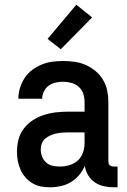

<svg xmlns="http://www.w3.org/2000/svg" viewBox="-20 -787 540 815"><path d="M193 8Q173 8 154 4.5Q135 1 118 -9Q101 -19 88 -34Q75 -49 67 -67Q59 -85 55.5 -104Q52 -123 52 -143Q52 -169 58.5 -194.5Q65 -220 81 -241Q97 -262 119 -276.5Q141 -291 166 -299Q191 -307 217 -310Q243 -313 269 -313H339V-354Q339 -372 333.5 -389Q328 -406 314.5 -418Q301 -430 283.5 -435Q266 -440 249 -440Q232 -440 216 -436.5Q200 -433 187 -423.5Q174 -414 166.5 -399Q159 -384 159 -368H58Q58 -391 65 -414Q72 -437 85 -456.5Q98 -476 116.5 -490Q135 -504 157 -513Q179 -522 202 -525Q225 -528 249 -528Q273 -528 297.5 -524.5Q322 -521 344.5 -511Q367 -501 386 -485Q405 -469 417.5 -448Q430 -427 435 -402.5Q440 -378 440 -354V-103Q440 -98 441 -93.5Q442 -89 445.5 -86Q449 -83 453.5 -81.5Q458 -80 463 -80H479V8H463Q442 8 421 3.5Q400 -1 382.5 -13Q365 -25 354 -43.5Q343 -62 340 -83Q331 -62 316 -44Q301 -26 281 -14Q261 -2 238.5 3Q216 8 193 8ZM233 -80Q254 -80 274.5 -86Q295 -92 310 -105.5Q325 -119 332 -139Q339 -159 339 -180V-225H269Q256 -225 243 -224Q230 -223 217.5 -220Q205 -217 193.5 -212Q182 -207 172 -198.5Q162 -190 157.5 -178Q153 -166 153 -153Q153 -137 158.5 -122.5Q164 -108 175.5 -97.5Q187 -87 202.5 -83.5Q218 -80 233 -80ZM238 -578 182 -622 304 -767 371 -713Z"/></svg>

Font: Iosevka SS18 Semibold
Style: Regular
Weight: 600
Monospace: yes
Designer: Belleve Invis
Foundry: Belleve Invis
Version: Version 25.1.1; ttfautohint (v1.8.4)